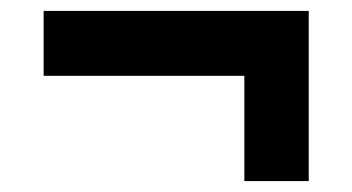

<svg xmlns="http://www.w3.org/2000/svg" viewBox="-20 -402 646 352"><path d="M428 -263H60V-382H546V-70H428Z"/></svg>

Font: Murecho Black
Style: Regular
Weight: 900
Designer: Neil Summerour
Foundry: Positype
Version: Version 1.010; ttfautohint (v1.8.3)